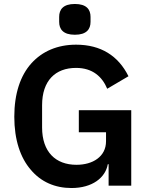

<svg xmlns="http://www.w3.org/2000/svg" viewBox="-20 -935 752 967"><path d="M527 -108H523C511 -40 445 12 340 12C257 12 186 -19 135 -80C83 -140 52 -230 52 -347C52 -464 83 -555 138 -616C193 -677 270 -710 363 -710C488 -710 576 -654 627 -551L520 -488C495 -548 447 -593 363 -593C259 -593 192 -529 192 -405V-293C192 -170 260 -105 365 -105C406 -105 443 -115 470 -135C497 -155 514 -184 514 -224V-269H377V-380H641V0H527ZM357 -760C298 -760 278 -788 278 -825V-850C278 -887 298 -915 357 -915C416 -915 436 -887 436 -850V-825C436 -788 416 -760 357 -760Z"/></svg>

Font: Plexus Sans SemiBold
Style: Regular
Weight: 600
Version: Version 2.001;PS 002.001;hotconv 1.0.70;makeotf.lib2.5.58329